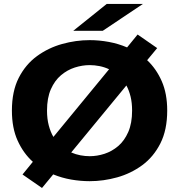

<svg xmlns="http://www.w3.org/2000/svg" viewBox="-20 -910 915 976"><path d="M94.5 -23 147 -87.5Q99 -130.5 69.8 -194.8Q40.5 -259 40.5 -348Q40.5 -446 75.2 -514.2Q110 -582.5 168 -624.8Q226 -667 296 -686.5Q366 -706 436 -706Q484 -706 532.8 -697Q581.5 -688 626 -669L679.5 -734.5L779 -665.5L728 -604Q774 -561 802 -497.8Q830 -434.5 830 -348Q830 -249.5 795.2 -181Q760.5 -112.5 703 -70.2Q645.5 -28 575.8 -8.5Q506 11 436 11Q389.5 11 342 2.8Q294.5 -5.5 250.5 -23.5L193.5 45.5ZM219 -348Q219 -306 227.8 -272.8Q236.5 -239.5 251.5 -214L534.5 -558Q511 -569 485.8 -574Q460.5 -579 436 -579Q398.5 -579 360.2 -566.8Q322 -554.5 290 -527.5Q258 -500.5 238.5 -456.2Q219 -412 219 -348ZM436 -116Q473.5 -116 511.2 -128.2Q549 -140.5 580.8 -167.5Q612.5 -194.5 632 -239Q651.5 -283.5 651.5 -348Q651.5 -387.5 643.8 -419Q636 -450.5 622.5 -475.5L342 -135Q365 -125 389 -120.5Q413 -116 436 -116ZM502.5 -753.5H352.5L522.5 -890H706.5Z"/></svg>

Font: Trispace SemiExpanded
Style: Bold
Weight: 700
Width: 6
Designer: Tyler Finck
Foundry: Etcetera Type Company
Version: Version 1.210; ttfautohint (v1.8.3)